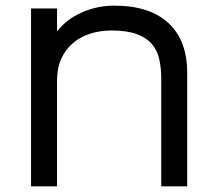

<svg xmlns="http://www.w3.org/2000/svg" viewBox="-20 -660 768 680"><path d="M643 -402V0H551V-382Q551 -419 544 -450.5Q537 -482 517.5 -504.5Q498 -527 463.5 -539.5Q429 -552 375 -552Q335 -552 300 -541Q265 -530 238.5 -507.5Q212 -485 197 -452Q182 -419 182 -374V0H90V-630H182V-551H184Q216 -592 270 -616Q324 -640 385 -640Q510 -640 576.5 -578.5Q643 -517 643 -402Z"/></svg>

Font: TypoPRO Sinkin Sans
Style: 400 Regular
Weight: 400
Designer: Keith Bates
Foundry: K-Type
Version: Sinkin Sans (version 1.0)  by Keith Bates   •   © 2014   www